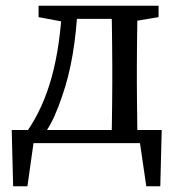

<svg xmlns="http://www.w3.org/2000/svg" viewBox="-20 -501 617 672"><path d="M511 0H56L103 -41L76 151H26L21 -46H546L541 151H492L464 -41ZM370 0Q371 -26 371.5 -63Q372 -100 372.5 -140Q373 -180 373 -213V-268Q373 -301 372.5 -341Q372 -381 371.5 -418.5Q371 -456 370 -481H461Q461 -456 460.5 -418.5Q460 -381 459.5 -341Q459 -301 459 -268V-213Q459 -180 459.5 -140Q460 -100 460.5 -63Q461 -26 461 0ZM115 -441V-481H220V-424H206ZM417 -424V-481H535V-441L432 -424ZM74 -40Q103 -82 124.5 -129.5Q146 -177 161 -231.5Q176 -286 185 -348.5Q194 -411 198 -481H252Q248 -392 234.5 -311.5Q221 -231 197 -163Q185 -127 170.5 -94.5Q156 -62 136 -33V-9ZM220 -435V-481H410V-435Z"/></svg>

Font: Source Serif 4 18pt
Style: Regular
Weight: 400
Designer: Frank Grießhammer
Foundry: Adobe Systems Incorporated
Version: Version 4.004;hotconv 1.0.116;makeotfexe 2.5.65601